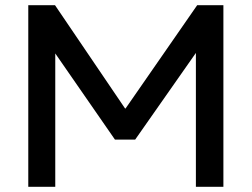

<svg xmlns="http://www.w3.org/2000/svg" viewBox="-20 -720 970 740"><path d="M89 0V-700H192L462 -302H464L740 -700H841V0H735V-516L501 -182H423L193 -514V0Z"/></svg>

Font: REM
Style: Regular
Weight: 400
Designer: Octavio Pardo
Foundry: Ashler Design
Version: Version 1.005;gftools[0.9.28]